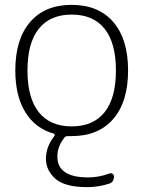

<svg xmlns="http://www.w3.org/2000/svg" viewBox="-20 -550 590 790"><path d="M410.5 -431.5Q364 -490 275 -490Q186 -490 139.5 -431.5Q93 -373 93 -260Q93 -147 139.5 -88.5Q186 -30 275 -30Q364 -30 410.5 -88.5Q457 -147 457 -260Q457 -373 410.5 -431.5ZM202 0Q126 -21 84.5 -88Q43 -155 43 -260Q43 -389 104 -459.5Q165 -530 275 -530Q385 -530 446 -459.5Q507 -389 507 -260Q507 -131 446 -60.5Q385 10 275 10H260Q250 10 246 15Q216 52 216 94Q216 180 343 180Q387 180 430 164Q437 161 443 165Q449 169 449 176Q449 200 428 206Q384 220 339 220Q247 220 208 185.5Q169 151 169 103Q169 54 204 9Q206 7 205 4Q204 1 202 0Z"/></svg>

Font: Rounded Mplus 1c Light
Style: Regular
Weight: 300
Version: Version 1.059.20150529